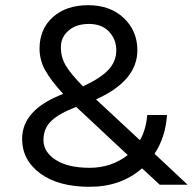

<svg xmlns="http://www.w3.org/2000/svg" viewBox="-20 -710 743 738"><path d="M471 -114 273 -299Q209 -275 178 -246Q147 -217 147 -171.5Q147 -126 194 -95.5Q241 -65 324.5 -65Q408 -65 471 -114ZM526 -63Q445 8 324.5 8Q204 8 134.5 -43.5Q65 -95 65 -176Q65 -289 223 -349Q176 -400 154 -439.5Q132 -479 132 -523Q132 -598 183 -644Q234 -690 319 -690Q404 -690 456 -640.5Q508 -591 508 -517Q508 -399 349 -328L518 -171Q541 -211 546 -268H622Q616 -182 574 -119L701 0H594ZM299 -378Q366 -409 396.5 -441.5Q427 -474 427 -516.5Q427 -559 399 -588.5Q371 -618 322 -618Q273 -618 243.5 -592.5Q214 -567 214 -528.5Q214 -490 232.5 -458.5Q251 -427 299 -378Z"/></svg>

Font: Hind Colombo
Style: Regular
Weight: 400
Designer: Jyotish Sonowal, Aditi Pimprikar
Foundry: Indian Type Foundry
Version: Version 1.000;PS 1.0;hotconv 1.0.86;makeotf.lib2.5.63406; tt